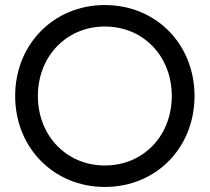

<svg xmlns="http://www.w3.org/2000/svg" viewBox="-20 -730 830 760"><path d="M40 -350C40 -146 192 10 395 10C599 10 750 -146 750 -350C750 -554 599 -710 395 -710C192 -710 40 -554 40 -350ZM130 -350C130 -507 243 -625 395 -625C548 -625 660 -507 660 -350C660 -193 548 -75 395 -75C243 -75 130 -193 130 -350Z"/></svg>

Font: Jost
Style: Regular
Weight: 400
Version: Version 3.710